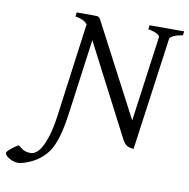

<svg xmlns="http://www.w3.org/2000/svg" viewBox="-236 -700 955 971"><g transform="rotate(10 241.5 -214.5)"><path d="M628.9 -594.2Q596.7 -589.4 580.3 -580.8Q564 -572.3 563 -564L482.9 15.1Q472.7 13.7 464.4 11.7Q456.1 9.8 449.2 5.9Q442.4 2 436.5 -4.6Q430.7 -11.2 424.8 -22L182.1 -490.7L131.8 -120.6Q126 -77.1 119.6 -43.7Q113.3 -10.3 105.7 15.1Q98.1 40.5 89.8 59.3Q81.5 78.1 71.8 92.8Q62 107.4 50.8 118.9Q39.6 130.4 26.9 140.6Q13.7 150.9 -1.7 159.2Q-17.1 167.5 -32 173.3Q-46.9 179.2 -60.1 182.4Q-73.2 185.5 -82 185.5Q-95.2 185.5 -107.7 180.9Q-120.1 176.3 -129.6 170.2Q-139.2 164.1 -144.5 157.2Q-149.4 151.4 -149.4 147V146.5Q-148.9 142.6 -142.3 135.3Q-135.7 127.9 -126.5 120.6Q-117.2 113.3 -107.7 106.7Q-98.1 100.1 -91.8 97.7Q-81.1 106.4 -72.5 112.1Q-64 117.7 -56.4 120.6Q-48.8 123.5 -41.5 124.5Q-34.2 125.5 -25.9 125.5Q-14.6 125.5 -0.7 116.7Q13.2 107.9 27.1 84.5Q41 61 53.7 20Q66.4 -21 75.2 -85.4L139.6 -564H140.6Q127.9 -578.1 113 -584.2Q98.1 -590.3 77.1 -594.2L80.1 -615.2H167Q177.7 -615.2 183.8 -614.7Q189.9 -614.3 194.6 -610.6Q199.2 -606.9 203.4 -599.1Q207.5 -591.3 214.8 -577.1L451.2 -126L511.2 -564Q511.7 -566.9 508.8 -571Q505.9 -575.2 498.8 -579.3Q491.7 -583.5 480 -587.4Q468.3 -591.3 451.2 -594.2L454.1 -615.2H631.8Z"/></g></svg>

Font: Akkhara
Style: Italic
Weight: 400
Italic angle: -7°
Designer: J. Victor Gaultney
Version: Version 1.00 June 13, 2006, initial release